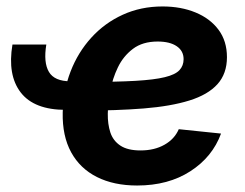

<svg xmlns="http://www.w3.org/2000/svg" viewBox="-20 -569 767 601"><path d="M186 -225.1Q86.9 -225.1 44.9 -279.5Q2.9 -334 19 -429.7H125Q115.7 -373.5 133.1 -344Q150.4 -314.5 201.2 -314.5ZM409.2 11.7Q336.4 11.7 283.4 -14.9Q230.5 -41.5 202.6 -92.5Q174.8 -143.6 176.3 -216.3Q177.7 -285.2 200.9 -345.2Q224.1 -405.3 265.9 -451.2Q307.6 -497.1 364.3 -522.9Q420.9 -548.8 488.8 -548.8Q546.4 -548.8 592 -530Q637.7 -511.2 664.1 -475.8Q690.4 -440.4 690.4 -390.1Q690.4 -338.4 660.6 -305.4Q630.9 -272.5 572.8 -254.4Q514.6 -236.3 429.9 -229.5Q345.2 -222.7 235.4 -222.7L250.5 -312.5Q343.8 -312.5 403.3 -315.9Q462.9 -319.3 495.8 -327.4Q528.8 -335.4 541.7 -349.4Q554.7 -363.3 554.7 -383.8Q554.7 -409.7 533.2 -424.3Q511.7 -439 473.6 -439Q426.3 -439 396 -416Q365.7 -393.1 348.9 -357.9Q332 -322.8 325 -283.9Q317.9 -245.1 317.4 -212.9Q316.9 -180.7 325.4 -154.5Q334 -128.4 356.7 -113.3Q379.4 -98.1 419.9 -98.1Q463.4 -98.1 494.9 -116Q526.4 -133.8 539.6 -164.6L671.9 -150.9Q645 -77.6 575.9 -33Q506.8 11.7 409.2 11.7Z"/></svg>

Font: Inter 18pt
Style: Bold Italic
Weight: 700
Italic angle: -9.3988°
Designer: Rasmus Andersson
Foundry: rsms
Version: Version 4.001;git-66647c0bb